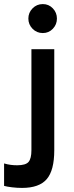

<svg xmlns="http://www.w3.org/2000/svg" viewBox="-86 -722 362 941"><path d="M22 199Q-2 199 -27 196Q-52 193 -66 189V79Q-49 84 -33.5 86Q-18 88 -2 88Q40 88 54 71.5Q68 55 68 14V-481H180V14Q180 113 143 156Q106 199 22 199ZM124 -560Q94 -560 73.5 -581Q53 -602 53 -631Q53 -660 73.5 -681Q94 -702 124 -702Q153 -702 173 -681Q193 -660 193 -631Q193 -602 173 -581Q153 -560 124 -560Z"/></svg>

Font: Zen Kaku Gothic New
Style: Bold
Weight: 700
Designer: Yoshimichi Ohira
Foundry: Positype
Version: Version 1.002